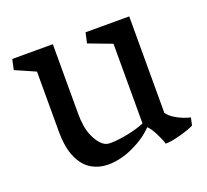

<svg xmlns="http://www.w3.org/2000/svg" viewBox="-90 -572 746 692"><g transform="rotate(-20 283.0 -226.0)"><path d="M11.2 -424.3 19.5 -463.9H175.3V-197.3Q175.3 -145.5 189.2 -112.8Q203.1 -80.1 222.7 -65.9Q232.9 -58.1 248.5 -58.1Q278.3 -58.1 316.7 -65.9Q355 -73.7 381.3 -85V-390.6L292 -424.3L300.8 -463.9H468.3V-93.8Q476.6 -81.5 492.7 -71Q508.8 -60.5 525.9 -54Q543 -47.4 552.7 -45.9L546.4 -16.6Q529.3 -7.8 493.2 2.2Q457 12.2 435.1 12.2Q431.2 -2.4 418.2 -28.6Q405.3 -54.7 392.6 -66.4Q362.3 -34.2 312.7 -11Q263.2 12.2 215.8 12.2Q181.2 12.2 152.3 -4.4Q123.5 -21 105.7 -59.8Q87.9 -98.6 87.9 -162.1V-390.6Z"/></g></svg>

Font: Vesper Libre
Style: Regular
Weight: 400
Designer: Robert Keller & Kimya Gandhi
Foundry: Mota Italic
Version: Version 1.058